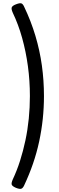

<svg xmlns="http://www.w3.org/2000/svg" viewBox="-20 -1101 366 1201"><path d="M60 21Q86 -34 105.5 -95.5Q125 -157 139 -223Q153 -289 160 -359Q167 -429 167 -500Q167 -596 154.5 -687.5Q142 -779 118.5 -863.5Q95 -948 60 -1021Q49 -1046 54 -1056Q59 -1066 80 -1074Q103 -1083 113 -1080Q123 -1077 131 -1059Q174 -969 201.5 -877Q229 -785 242 -691Q255 -597 255 -500Q255 -428 247.5 -357Q240 -286 225 -216Q210 -146 186.5 -77.5Q163 -9 131 59Q123 76 113 79.5Q103 83 80 74Q59 65 54 55.5Q49 46 60 21Z"/></svg>

Font: Playwrite ES
Style: Regular
Weight: 400
Designer: Veronika Burian, José Scaglione
Foundry: TypeTogether
Version: Version 1.002